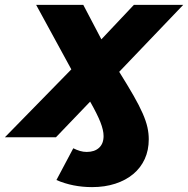

<svg xmlns="http://www.w3.org/2000/svg" viewBox="-75 -562 770 786"><path d="M217 -278 73 -542H266L340 -401L473 -542H675L413 -268Q448 -212 471.5 -171Q495 -130 509 -98Q523 -66 528.5 -41Q534 -16 534 8Q534 53 517.5 89Q501 125 470.5 150.5Q440 176 397 190Q354 204 302 204Q223 204 156 175L225 45Q239 52 252.5 56Q266 60 280 60Q312 60 330.5 43Q349 26 349 -5Q349 -29 336 -62Q323 -95 294 -146L154 0H-55Z"/></svg>

Font: Argentum Sans
Style: Bold Italic
Weight: 700
Italic angle: -11°
Designer: Julieta Ulanovsky (font), Cristiano Sobral (main changes and remaster)
Foundry: Julieta Ulanovsky (font), Cristiano Sobral (main changes and remaster)
Version: Version 2.007;June 15, 2022;FontCreator 14.0.0.2814 64-bit; 